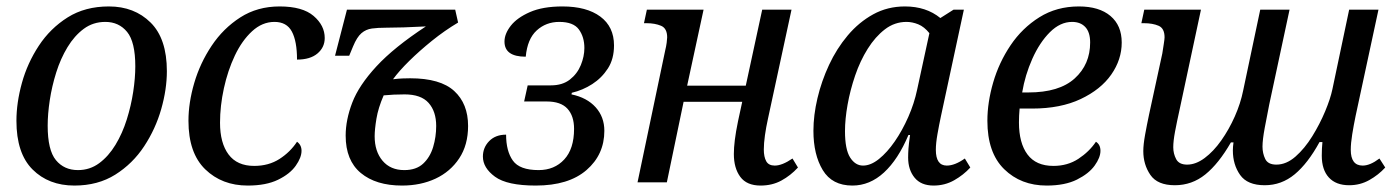

<svg xmlns="http://www.w3.org/2000/svg" viewBox="-20 -566 4342 596"><path d="M211 10Q131 10 81 -40Q31 -90 31 -191Q31 -247 48 -308.5Q65 -370 100.5 -424Q136 -478 190 -512Q244 -546 318 -546Q397 -546 447.5 -496Q498 -446 498 -345Q498 -289 480.5 -227.5Q463 -166 427.5 -112Q392 -58 338 -24Q284 10 211 10ZM222 -38Q259 -38 288 -59.5Q317 -81 338.5 -116.5Q360 -152 373.5 -195Q387 -238 393.5 -281Q400 -324 400 -360Q400 -436 374.5 -467Q349 -498 307 -498Q269 -498 240 -476.5Q211 -455 189.5 -419.5Q168 -384 154.5 -341Q141 -298 134.5 -255Q128 -212 128 -176Q128 -100 153.5 -69Q179 -38 222 -38Z M749 10Q669 10 617 -40.5Q565 -91 565 -191Q565 -247 583 -308.5Q601 -370 637 -424Q673 -478 726 -512Q779 -546 848 -546Q919 -546 953.5 -516.5Q988 -487 988 -448Q988 -419 965.5 -400Q943 -381 902 -381Q902 -438 886 -468Q870 -498 832 -498Q794 -498 762.5 -469Q731 -440 709 -393.5Q687 -347 675 -292Q663 -237 663 -185Q663 -122 689.5 -86.5Q716 -51 769 -51Q814 -51 847.5 -72.5Q881 -94 902 -126Q916 -116 916 -98Q916 -77 898 -51.5Q880 -26 843 -8Q806 10 749 10Z M1228 10Q1147 10 1100 -29Q1053 -68 1053 -145Q1053 -194 1073.5 -247.5Q1094 -301 1148.5 -360Q1203 -419 1302 -484Q1266 -482 1233 -481Q1200 -480 1178 -480Q1153 -480 1134.5 -477.5Q1116 -475 1102 -463Q1088 -451 1076 -422L1064 -393H1020L1057 -536H1393L1402 -496Q1360 -471 1321 -439.5Q1282 -408 1250.5 -377Q1219 -346 1200 -320Q1217 -322 1229.5 -322.5Q1242 -323 1253 -323Q1347 -323 1390 -283.5Q1433 -244 1433 -175Q1433 -116 1405.5 -74.5Q1378 -33 1332 -11.5Q1286 10 1228 10ZM1235 -38Q1272 -38 1293.5 -58Q1315 -78 1324.5 -109.5Q1334 -141 1334 -175Q1334 -220 1310.5 -246.5Q1287 -273 1236 -273Q1202 -273 1171 -270Q1154 -231 1148.5 -197.5Q1143 -164 1143 -143Q1143 -96 1167.5 -67Q1192 -38 1235 -38Z M1643 10Q1554 10 1516.5 -17.5Q1479 -45 1479 -80Q1479 -108 1498.5 -128Q1518 -148 1551 -148Q1551 -97 1572 -67.5Q1593 -38 1652 -38Q1701 -38 1731.5 -71Q1762 -104 1762 -166Q1762 -206 1741.5 -228.5Q1721 -251 1677 -251H1607L1618 -301H1690Q1726 -301 1749 -319Q1772 -337 1783 -364Q1794 -391 1794 -417Q1794 -451 1777 -474.5Q1760 -498 1716 -498Q1675 -498 1646 -471.5Q1617 -445 1612 -390Q1546 -390 1546 -437Q1546 -461 1565.5 -486Q1585 -511 1625 -528.5Q1665 -546 1726 -546Q1801 -546 1843.5 -514.5Q1886 -483 1886 -425Q1886 -383 1867 -353.5Q1848 -324 1818.5 -305Q1789 -286 1755 -278L1754 -273Q1802 -263 1829 -233Q1856 -203 1856 -160Q1856 -86 1800.5 -38Q1745 10 1643 10Z M2341 10Q2298 10 2278 -17Q2258 -44 2258 -88Q2258 -107 2261 -131.5Q2264 -156 2271 -190L2284 -250H2102L2050 0H1959L2045 -410Q2048 -422 2049.5 -433.5Q2051 -445 2051 -450Q2051 -478 2032 -486Q2013 -494 1987 -494H1979L1988 -536H2164L2113 -300H2295L2346 -536H2437L2364 -198Q2358 -171 2354.5 -146Q2351 -121 2351 -102Q2351 -79 2358.5 -65.5Q2366 -52 2385 -52Q2408 -52 2440 -74L2457 -46Q2434 -21 2405.5 -5.5Q2377 10 2341 10Z M2626 10Q2563 10 2534 -38Q2505 -86 2505 -160Q2505 -208 2517.5 -261Q2530 -314 2553.5 -364.5Q2577 -415 2611.5 -456Q2646 -497 2690.5 -521.5Q2735 -546 2789 -546Q2855 -546 2899 -510L2940 -536H2972L2901 -206Q2895 -178 2890 -149.5Q2885 -121 2885 -101Q2885 -52 2919 -52Q2944 -52 2975 -74L2992 -46Q2971 -23 2942 -6.5Q2913 10 2878 10Q2839 10 2819 -14.5Q2799 -39 2799 -77Q2799 -90 2800 -104.5Q2801 -119 2805 -147H2800Q2768 -71 2724 -30.5Q2680 10 2626 10ZM2659 -52Q2683 -52 2708.5 -72.5Q2734 -93 2757.5 -127Q2781 -161 2799.5 -203Q2818 -245 2827 -288L2865 -463Q2849 -483 2830.5 -490.5Q2812 -498 2794 -498Q2757 -498 2727 -475Q2697 -452 2673.5 -414.5Q2650 -377 2634.5 -331.5Q2619 -286 2611 -241Q2603 -196 2603 -159Q2603 -102 2619 -77Q2635 -52 2659 -52Z M3229 10Q3149 10 3097 -41Q3045 -92 3045 -191Q3045 -248 3063 -310Q3081 -372 3117 -425.5Q3153 -479 3206.5 -512.5Q3260 -546 3329 -546Q3392 -546 3427 -516.5Q3462 -487 3462 -434Q3462 -381 3429.5 -334.5Q3397 -288 3334.5 -258.5Q3272 -229 3184 -229H3145Q3144 -218 3143.5 -207Q3143 -196 3143 -186Q3143 -122 3169.5 -86.5Q3196 -51 3250 -51Q3294 -51 3327.5 -73Q3361 -95 3382 -126Q3396 -117 3396 -98Q3396 -77 3378 -52Q3360 -27 3323 -8.5Q3286 10 3229 10ZM3153 -279H3172Q3268 -279 3316 -322.5Q3364 -366 3364 -434Q3364 -466 3349 -482Q3334 -498 3308 -498Q3271 -498 3239 -466Q3207 -434 3184.5 -383.5Q3162 -333 3153 -279Z M3627 9Q3573 9 3551 -23Q3529 -55 3529 -97Q3529 -117 3534.5 -147.5Q3540 -178 3547 -211L3588 -400Q3590 -413 3592.5 -429Q3595 -445 3595 -450Q3595 -478 3576.5 -486Q3558 -494 3531 -494H3523L3532 -536H3708L3643 -232Q3633 -187 3627.5 -157.5Q3622 -128 3622 -109Q3622 -89 3631 -72Q3640 -55 3665 -55Q3692 -55 3719.5 -75.5Q3747 -96 3771 -130Q3795 -164 3813 -204.5Q3831 -245 3839 -285L3892 -536H3983L3920 -242Q3913 -207 3906 -169.5Q3899 -132 3899 -111Q3899 -90 3907.5 -72.5Q3916 -55 3942 -55Q3973 -55 4001.5 -80Q4030 -105 4053.5 -143Q4077 -181 4093.5 -220.5Q4110 -260 4116 -289L4168 -536H4259L4188 -206Q4182 -177 4177.5 -149Q4173 -121 4173 -101Q4173 -52 4210 -52Q4233 -52 4262 -74L4280 -46Q4259 -23 4230.5 -7Q4202 9 4168 9Q4127 9 4105 -15Q4083 -39 4083 -83Q4083 -92 4083.5 -104.5Q4084 -117 4085 -125H4076Q4040 -59 3999 -25Q3958 9 3906 9Q3852 9 3829.5 -23Q3807 -55 3807 -99Q3807 -110 3809 -124H3801Q3763 -58 3721.5 -24.5Q3680 9 3627 9Z"/></svg>

Font: Noto Serif SemiCondensed
Style: Italic
Weight: 400
Width: 4
Italic angle: -12°
Designer: Monotype Design Team
Foundry: Monotype Imaging Inc.
Version: Version 2.013